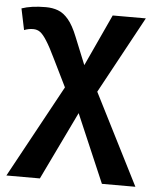

<svg xmlns="http://www.w3.org/2000/svg" viewBox="-53 -584 682 837"><g transform="rotate(5 288.0 -166.0)"><path d="M296.4 -91.3 152.8 207H6.3L227.1 -197.8L168.9 -316.4Q156.2 -342.8 145.8 -362.3Q135.3 -381.8 127.4 -394Q111.8 -418.9 98.6 -429Q85.4 -439 67.4 -439Q46.9 -439 27.8 -431.2L8.3 -524.4Q50.3 -539.1 113.8 -539.1Q143.6 -539.1 167.7 -530Q191.9 -521 213.1 -495.8Q234.4 -470.7 253.9 -421.9L302.7 -301.8L407.2 -528.3H552.2L369.1 -191.4L570.8 207H424.3Z"/></g></svg>

Font: Arimo
Style: Bold
Weight: 700
Designer: Steve Matteson
Foundry: Monotype Imaging Inc.
Version: Version 1.33